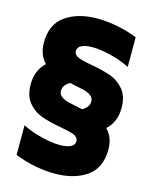

<svg xmlns="http://www.w3.org/2000/svg" viewBox="-122 -791 778 981"><g transform="rotate(15 267.0 -300.0)"><path d="M251 -37Q286 -37 307 -47Q328 -57 328 -77Q328 -98 305 -107.5Q282 -117 231 -126Q170 -137 128.5 -151.5Q87 -166 57 -201.5Q27 -237 27 -299Q27 -373 76 -418Q37 -457 37 -522Q37 -619 102.5 -665Q168 -711 271 -711Q323 -711 378 -700Q433 -689 483 -669V-512Q441 -534 384.5 -548.5Q328 -563 283 -563Q248 -563 227 -553Q206 -543 206 -523Q206 -502 229 -492.5Q252 -483 303 -474Q364 -463 405.5 -448.5Q447 -434 477 -398.5Q507 -363 507 -301Q507 -227 458 -182Q497 -143 497 -78Q497 19 431.5 65Q366 111 263 111Q211 111 156 100Q101 89 51 69V-88Q93 -66 149.5 -51.5Q206 -37 251 -37ZM313 -243Q349 -262 349 -294Q349 -313 332.5 -324.5Q316 -336 296.5 -340.5Q277 -345 221 -357Q185 -338 185 -306Q185 -287 201.5 -275.5Q218 -264 237.5 -259.5Q257 -255 313 -243Z"/></g></svg>

Font: Chess Sans ExtraBold
Style: Regular
Weight: 800
Designer: Wolf Bōese
Foundry: Wolf Bōese
Version: Version 7.223